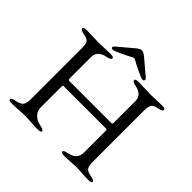

<svg xmlns="http://www.w3.org/2000/svg" viewBox="-197 -1004 1204 1204"><g transform="rotate(45 405.0 -401.5)"><path d="M275 -681Q260 -681 260 -691Q260 -697 267 -703L365 -786Q390 -808 406 -808Q422 -808 447 -786L545 -703Q551 -698 551 -691Q551 -680 537 -680Q528 -680 484 -701Q440 -722 416 -736Q406 -742 396 -736Q373 -723 328.5 -702Q284 -681 275 -681ZM682 -100Q682 -61 691.5 -45.5Q701 -30 737 -24Q770 -18 770 -6Q770 5 741 5Q712 5 684 2.5Q656 0 637 0Q618 0 588 2.5Q558 5 530 5Q501 5 501 -6Q501 -18 534 -24Q602 -37 602 -97V-287Q602 -302 597 -302H215Q210 -302 210 -291V-106Q210 -75 232 -52.5Q254 -30 289 -24Q322 -18 322 -6Q322 5 293 5Q265 5 231.5 2.5Q198 0 176 0Q156 0 125 2.5Q94 5 66 5Q37 5 37 -6Q37 -18 70 -24Q106 -31 118 -46.5Q130 -62 130 -99V-551Q130 -588 121 -602Q112 -616 77 -622Q44 -628 44 -642Q44 -653 73 -653Q102 -653 130 -651.5Q158 -650 176 -650Q195 -650 224 -651.5Q253 -653 282 -653Q311 -653 311 -642Q311 -628 278 -622Q210 -610 210 -551V-359Q210 -350 224 -350H595Q602 -350 602 -362V-552Q602 -610 536 -622Q503 -628 503 -642Q503 -653 532 -653Q560 -653 593.5 -651.5Q627 -650 648 -650Q664 -650 687 -651.5Q710 -653 739 -653Q768 -653 768 -642Q768 -628 735 -622Q701 -616 691.5 -600.5Q682 -585 682 -552Z"/></g></svg>

Font: EB Garamond SC 12
Style: Regular
Weight: 400
Version: Version 0.016 ; ttfautohint (v0.97) -l 8 -r 50 -G 200 -x 0 -